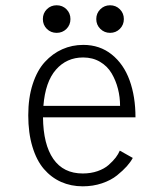

<svg xmlns="http://www.w3.org/2000/svg" viewBox="-20 -678 610 710"><path d="M225.8 -571.2Q211 -556.5 189.5 -556.5Q168 -556.5 153.2 -571.2Q138.5 -586 138.5 -607.5Q138.5 -629 153.2 -643.8Q168 -658.5 189.5 -658.5Q211 -658.5 225.8 -643.8Q240.5 -629 240.5 -607.5Q240.5 -586 225.8 -571.2ZM387 -556.5Q366 -556.5 351 -571.2Q336 -586 336 -607.5Q336 -629 351 -643.8Q366 -658.5 387 -658.5Q408.5 -658.5 423.2 -643.8Q438 -629 438 -607.5Q438 -586 423.2 -571.2Q408.5 -556.5 387 -556.5ZM471 -94Q463 -79 449 -63.2Q435 -47.5 412.8 -29.5Q390.5 -11.5 357.2 -0.2Q324 11 286 11Q242.5 11 206 -5.2Q169.5 -21.5 142.2 -53.2Q115 -85 99.8 -135.8Q84.5 -186.5 84.5 -251.5Q84.5 -316.5 101 -367.2Q117.5 -418 146 -449Q174.5 -480 210.5 -496Q246.5 -512 288 -512Q349 -512 393.2 -476.5Q437.5 -441 459.2 -381Q481 -321 481 -244H139Q140 -144 177.2 -90.2Q214.5 -36.5 286 -36.5Q316 -36.5 341 -45.2Q366 -54 382 -68.2Q398 -82.5 407.8 -95.2Q417.5 -108 423 -121ZM287.5 -465.5Q226.5 -465.5 187 -420.5Q147.5 -375.5 140.5 -286.5H424Q424 -319 416.2 -349.5Q408.5 -380 392.8 -406.8Q377 -433.5 349.8 -449.5Q322.5 -465.5 287.5 -465.5Z"/></svg>

Font: League Mono Narrow UltraLight
Style: Regular
Weight: 200
Width: 3
Designer: Tyler Finck
Foundry: The League of Moveable Type / Tyler Finck
Version: Version 2.210